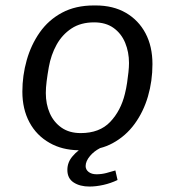

<svg xmlns="http://www.w3.org/2000/svg" viewBox="-20 -541 640 704"><path d="M308 143Q273 143 250 128Q227 113 227 82Q227 54 246 32Q257 19 269 10Q207 9 162 -17Q114 -44 88 -92.5Q62 -141 62 -205Q62 -264 78 -320.5Q94 -377 126 -422.5Q158 -468 207.5 -494.5Q257 -521 324 -521H331Q395 -521 441.5 -494Q488 -467 513.5 -419Q539 -371 539 -306Q539 -244 522.5 -187.5Q506 -131 473.5 -86.5Q441 -42 393 -16Q371 -4 347 2Q324 14 310 31Q294 50 294 68Q294 81 305 89.5Q316 98 334 98Q352 98 369.5 93.5Q387 89 403 84L411 119Q386 131 359 137Q332 143 308 143ZM276 -53Q345 -53 384 -94Q423 -135 438 -197Q443 -217 446 -237.5Q449 -258 451 -276.5Q453 -295 453 -310Q453 -350 439 -384Q425 -418 396.5 -438.5Q368 -459 325 -459Q276 -459 242 -436.5Q208 -414 187.5 -377Q167 -340 159 -295Q154 -267 151 -243Q148 -219 148 -200Q148 -159 162.5 -126Q177 -93 205.5 -73Q234 -53 276 -53Z"/></svg>

Font: Chivo Mono Medium Light
Style: Italic
Weight: 300
Italic angle: -8.05°
Monospace: yes
Version: Version 1.008